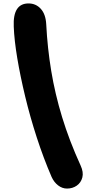

<svg xmlns="http://www.w3.org/2000/svg" viewBox="-20 -833 501 1117"><path d="M370 264Q342 264 318 245.5Q294 227 280 196Q233 87 194 -33Q155 -153 126.5 -271.5Q98 -390 80.5 -494.5Q63 -599 60 -678Q54 -813 146 -813Q189 -813 217.5 -781.5Q246 -750 249 -691Q256 -554 278 -420.5Q300 -287 341.5 -151Q383 -15 449 130Q467 169 459 199.5Q451 230 426.5 247Q402 264 370 264Z"/></svg>

Font: Shantell Sans ExtraBold
Style: Regular
Weight: 800
Designer: Stephen Nixon, Anya Danilova, Shantell Martin
Foundry: Arrow Type
Version: Version 1.011;[c5ecc13dd]